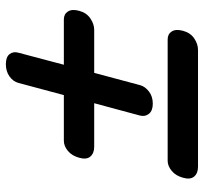

<svg xmlns="http://www.w3.org/2000/svg" viewBox="-40 -662 680 639"><g transform="rotate(-90 299.5 -342.0)"><path d="M274.5 -173Q251 -173 240.8 -185.8Q230.5 -198.5 235 -216L276 -368H131Q109.5 -368 98.5 -380.8Q87.5 -393.5 94.5 -418Q101 -442 117.2 -455.5Q133.5 -469 151 -469H303L343.5 -620Q348 -637.5 365 -649.8Q382 -662 406 -662Q430 -662 439.5 -649.5Q449 -637 444 -620L404 -469H555Q572.5 -469 581.2 -455.5Q590 -442 583.5 -418Q577 -393.5 558.2 -380.8Q539.5 -368 520 -368H377L336 -215Q331.5 -198.5 315 -185.8Q298.5 -173 274.5 -173ZM28 -72.5Q34.5 -96.5 50.8 -110Q67 -123.5 84.5 -123.5H488.5Q506 -123.5 514.8 -110Q523.5 -96.5 517 -72.5Q510.5 -48 491.8 -35.2Q473 -22.5 453.5 -22.5H64.5Q43 -22.5 32 -35.2Q21 -48 28 -72.5Z"/></g></svg>

Font: Fraunces 9pt SuperSoft
Style: Bold Italic
Weight: 700
Italic angle: -16°
Version: Version 1.000;[b76b70a41]